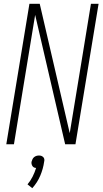

<svg xmlns="http://www.w3.org/2000/svg" viewBox="-20 -755 540 1005"><path d="M13 0 134 -735H188L345 -58Q361 -154 376.5 -249.5Q392 -345 408 -441L456 -735H496L375 0H321L164 -677Q148 -581 132.5 -485.5Q117 -390 101 -294L53 0ZM149 230 124 210Q140 191 151 169Q162 147 169 124Q163 124 158 121.5Q153 119 150 114.5Q147 110 145.5 104Q144 98 145 92Q147 85 150 78.5Q153 72 158.5 67.5Q164 63 170.5 61Q177 59 184 59Q191 59 196.5 61Q202 63 206.5 67.5Q211 72 212 78.5Q213 85 211 92Q206 128 191 164Q176 200 149 230Z"/></svg>

Font: Iosevka Extralight Oblique
Style: Regular
Weight: 200
Italic angle: -9°
Monospace: yes
Designer: Belleve Invis
Foundry: Belleve Invis
Version: Version 32.5.0; ttfautohint (v1.8.4)